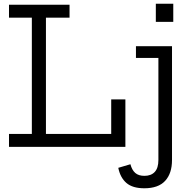

<svg xmlns="http://www.w3.org/2000/svg" viewBox="-20 -777 1028 1016"><path d="M27.6 -683.6V-752H348V-683.6H223.1V-68.4H598.4V0H27.6V-68.4H148.5V-683.6ZM643.5 -250.9V0H568.5V-250.9ZM699.4 -532.5H890.2V69.6Q890.2 140.6 854 179.9Q817.8 219.3 743.6 219.3Q681.7 219.3 649 191.2Q616.4 163.1 605.9 111.1L670.1 92.1Q678.3 123 695.8 138.2Q713.2 153.5 744.3 153.5Q779.6 153.5 798.9 132.8Q818.2 112.1 818.2 69.6V-470.6H699.4ZM804.6 -757.2H896.9V-661.3H804.6Z"/></svg>

Font: Hepta Slab ExtraLight
Style: Regular
Weight: 200
Designer: Michael LaGattuta
Foundry: Michael LaGattuta
Version: Version 1.100